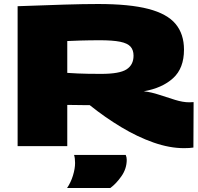

<svg xmlns="http://www.w3.org/2000/svg" viewBox="-20 -730 987 959"><path d="M899 10Q827 10 747 -18Q667 -46 585.5 -95Q504 -144 428 -205Q419 -205 411 -205Q403 -205 395 -205Q376 -205 357 -205.5Q338 -206 316 -206V0H68V-699Q202 -704 300.5 -707Q399 -710 470 -710Q627 -710 721 -685.5Q815 -661 857 -610.5Q899 -560 899 -482Q899 -389 844.5 -339.5Q790 -290 698 -274Q735 -270 775.5 -256.5Q816 -243 855 -231Q894 -219 925 -219Q930 -219 936 -219.5Q942 -220 947 -220L946 7Q928 10 899 10ZM486 -361Q577 -361 612 -383.5Q647 -406 647 -452Q647 -480 632 -497Q617 -514 580 -521.5Q543 -529 477 -529Q446 -529 425 -528.5Q404 -528 380 -527.5Q356 -527 316 -525V-366Q345 -364 369 -363Q393 -362 420 -361.5Q447 -361 486 -361ZM315 209Q334 181 344.5 146.5Q355 112 355 84Q355 60 350 44H608Q613 55 613 68Q613 112 587 149.5Q561 187 531 209Z"/></svg>

Font: Georama Extended Black
Style: Regular
Weight: 900
Width: 7
Designer: Jean-Baptiste Levee
Foundry: Production Type
Version: Version 1.000